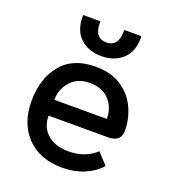

<svg xmlns="http://www.w3.org/2000/svg" viewBox="-131 -803 812 911"><g transform="rotate(20 274.5 -347.5)"><path d="M42 -239Q42 -351 100.5 -423Q159 -495 274 -495Q352 -495 404.5 -460Q457 -425 482 -370Q507 -315 507 -256Q507 -200 442 -200H142Q142 -142 181 -107.5Q220 -73 287 -73Q373 -73 426 -124L478 -68Q445 -31 396 -10.5Q347 10 287 10Q173 10 107.5 -57.5Q42 -125 42 -239ZM407 -280Q407 -338 371.5 -375.5Q336 -413 274 -413Q212 -413 177 -373.5Q142 -334 142 -280ZM133 -696V-705H220V-695Q220 -658 235.5 -639Q251 -620 280 -620Q309 -620 324.5 -639Q340 -658 340 -695V-705H427V-696Q427 -626 386 -588.5Q345 -551 280 -551Q215 -551 174 -588.5Q133 -626 133 -696Z"/></g></svg>

Font: Niramit Medium
Style: Regular
Weight: 500
Designer: Katatrad Aksorn Co.,Ltd.
Foundry: Cadson Demak Co.,Ltd.
Version: Version 1.000; ttfautohint (v1.6)